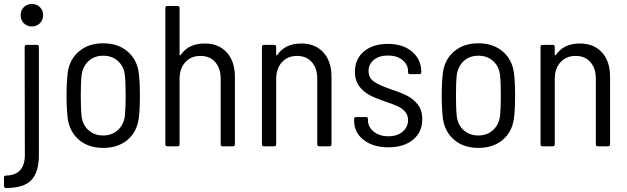

<svg xmlns="http://www.w3.org/2000/svg" viewBox="-52 -730 3129 958"><path d="M51 -654Q51 -679 67 -694.5Q83 -710 107 -710Q131 -710 147 -694.5Q163 -679 163 -654Q163 -630 147 -614Q131 -598 107 -598Q83 -598 67 -614Q51 -630 51 -654ZM-32 198V156Q-32 146 -22 146Q25 145 48.5 119Q72 93 72 44L71 -496Q71 -506 81 -506H132Q142 -506 142 -496V44Q142 128 105 168Q68 208 -22 208Q-32 208 -32 198Z M286 -138Q280 -188 280 -254Q280 -320 286 -368Q295 -434 342.5 -474Q390 -514 463 -514Q536 -514 583.5 -474Q631 -434 640 -368Q646 -328 646 -254Q646 -178 640 -138Q631 -71 583.5 -31.5Q536 8 463 8Q390 8 343 -31.5Q296 -71 286 -138ZM571 -151Q575 -188 575 -253Q575 -319 571 -355Q566 -399 536.5 -425.5Q507 -452 463 -452Q419 -452 390 -425.5Q361 -399 355 -355Q351 -319 351 -253Q351 -187 355 -151Q360 -107 389.5 -80.5Q419 -54 463 -54Q506 -54 535.5 -80.5Q565 -107 571 -151Z M1120 -347V-10Q1120 0 1110 0H1059Q1049 0 1049 -10V-337Q1049 -389 1022 -420Q995 -451 948 -451Q901 -451 872.5 -419.5Q844 -388 844 -335V-10Q844 0 834 0H783Q773 0 773 -10V-690Q773 -700 783 -700H834Q844 -700 844 -690V-457Q844 -455 845.5 -454Q847 -453 849 -455Q888 -513 969 -513Q1039 -513 1079.5 -468.5Q1120 -424 1120 -347Z M1602 -347V-10Q1602 0 1592 0H1541Q1531 0 1531 -10V-337Q1531 -389 1504 -420Q1477 -451 1430 -451Q1383 -451 1354.5 -419.5Q1326 -388 1326 -335V-10Q1326 0 1316 0H1265Q1255 0 1255 -10V-496Q1255 -506 1265 -506H1316Q1326 -506 1326 -496V-457Q1326 -455 1327.5 -454Q1329 -453 1331 -455Q1370 -513 1451 -513Q1521 -513 1561.5 -468.5Q1602 -424 1602 -347Z M1715 -127V-136Q1715 -146 1725 -146H1774Q1784 -146 1784 -136V-129Q1784 -97 1812.5 -73.5Q1841 -50 1886 -50Q1930 -50 1957 -73Q1984 -96 1984 -131Q1984 -156 1969 -173Q1954 -190 1932 -200Q1910 -210 1871 -223Q1824 -239 1793 -255Q1762 -271 1740.5 -299.5Q1719 -328 1719 -372Q1719 -436 1764 -473.5Q1809 -511 1883 -511Q1959 -511 2004.5 -472Q2050 -433 2050 -372V-370Q2050 -360 2040 -360H1994Q1984 -360 1984 -370V-374Q1984 -408 1956.5 -430.5Q1929 -453 1883 -453Q1840 -453 1813.5 -431.5Q1787 -410 1787 -376Q1787 -341 1813.5 -323Q1840 -305 1897 -285Q1946 -269 1978 -253Q2010 -237 2032.5 -208.5Q2055 -180 2055 -135Q2055 -71 2009 -33Q1963 5 1886 5Q1809 5 1762 -32Q1715 -69 1715 -127Z M2158 -138Q2152 -188 2152 -254Q2152 -320 2158 -368Q2167 -434 2214.5 -474Q2262 -514 2335 -514Q2408 -514 2455.5 -474Q2503 -434 2512 -368Q2518 -328 2518 -254Q2518 -178 2512 -138Q2503 -71 2455.5 -31.5Q2408 8 2335 8Q2262 8 2215 -31.5Q2168 -71 2158 -138ZM2443 -151Q2447 -188 2447 -253Q2447 -319 2443 -355Q2438 -399 2408.5 -425.5Q2379 -452 2335 -452Q2291 -452 2262 -425.5Q2233 -399 2227 -355Q2223 -319 2223 -253Q2223 -187 2227 -151Q2232 -107 2261.5 -80.5Q2291 -54 2335 -54Q2378 -54 2407.5 -80.5Q2437 -107 2443 -151Z M2992 -347V-10Q2992 0 2982 0H2931Q2921 0 2921 -10V-337Q2921 -389 2894 -420Q2867 -451 2820 -451Q2773 -451 2744.5 -419.5Q2716 -388 2716 -335V-10Q2716 0 2706 0H2655Q2645 0 2645 -10V-496Q2645 -506 2655 -506H2706Q2716 -506 2716 -496V-457Q2716 -455 2717.5 -454Q2719 -453 2721 -455Q2760 -513 2841 -513Q2911 -513 2951.5 -468.5Q2992 -424 2992 -347Z"/></svg>

Font: Barlow Semi Condensed
Style: Regular
Weight: 400
Width: 4
Designer: Jeremy Tribby
Foundry: Tribby Type
Version: Version 1.408;December 10, 2018;FontCreator 11.5.0.2430 64-b